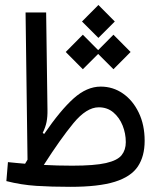

<svg xmlns="http://www.w3.org/2000/svg" viewBox="-20 -743 626 766"><path d="M260.7 2.4Q184.6 2.4 124.8 -1.5Q64.9 -5.4 5.4 -20.5L11.7 -96.2Q28.8 -94.2 45.9 -92.8Q63 -91.3 80.1 -89.8Q85 -98.1 89.8 -106L82 -693.4H164.1L169.4 -304.7Q169.9 -277.8 165.8 -256.6Q161.6 -235.4 150.4 -212.9L156.2 -208.5Q220.7 -302.7 273.4 -350.1Q326.2 -397.5 381.8 -397.5Q430.7 -397.5 470.2 -370.1Q509.8 -342.8 533.4 -293.9Q557.1 -245.1 557.1 -181.2Q557.1 -119.6 530 -78.9Q502.9 -38.1 438.2 -17.8Q373.5 2.4 260.7 2.4ZM154.8 -85Q181.2 -83.5 209.2 -82.8Q237.3 -82 268.1 -82Q356.9 -82 402.8 -92.5Q448.7 -103 465.3 -124Q481.9 -145 481.9 -175.8Q481.9 -210.4 469.2 -242.2Q456.5 -273.9 432.4 -294.4Q408.2 -314.9 374 -314.9Q325.2 -314.9 272.9 -251.5Q220.7 -188 154.8 -85ZM432.6 -466.8 371.6 -527.8 310.5 -466.8 242.2 -535.6 310.5 -604.5 371.6 -543 432.6 -604.5 501 -535.6ZM372.6 -591.8 307.1 -657.2 372.6 -723.1 438 -657.2Z"/></svg>

Font: CaskaydiaMono NF SemiLight
Style: Regular
Weight: 350
Designer: Aaron Bell
Foundry: Saja Typeworks
Version: Version 2111.001; ttfautohint (v1.8.4);Nerd Fonts 3.1.1